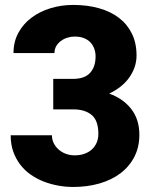

<svg xmlns="http://www.w3.org/2000/svg" viewBox="-20 -741 619 771"><path d="M193.8 -424.3H273.9Q319.8 -424.3 341.8 -448.5Q363.8 -472.7 363.8 -514.6Q363.8 -530.8 358.6 -545.2Q353.5 -559.6 343.3 -570.6Q333 -581.5 317.1 -587.9Q301.3 -594.2 279.8 -594.2Q264.6 -594.2 250.2 -589.6Q235.8 -585 224.4 -576.4Q212.9 -567.9 205.8 -555.7Q198.7 -543.5 198.7 -527.8H34.2Q34.2 -573.2 53.7 -609.1Q73.2 -645 106.4 -669.9Q139.6 -694.8 182.9 -708Q226.1 -721.2 273.9 -721.2Q330.6 -721.2 377.4 -708Q424.3 -694.8 457.8 -669.2Q491.2 -643.6 509.8 -605.7Q528.3 -567.9 528.3 -518.1Q528.3 -493.7 520.5 -471.2Q512.7 -448.7 498.5 -429Q484.4 -409.2 463.9 -393.1Q443.4 -377 418.5 -365.2Q475.1 -344.7 507.3 -303Q539.6 -261.2 539.6 -199.7Q539.6 -149.9 519.3 -110.8Q499 -71.8 463.4 -44.9Q427.7 -18.1 379.2 -4.2Q330.6 9.8 273.9 9.8Q244.1 9.8 214.1 4.4Q184.1 -1 156.2 -11.7Q128.4 -22.5 104 -39.3Q79.6 -56.2 61.8 -79.3Q43.9 -102.5 33.4 -131.8Q22.9 -161.1 22.9 -197.8H188.5Q188.5 -180.7 195.8 -166Q203.1 -151.4 215.6 -140.4Q228 -129.4 244.6 -123.3Q261.2 -117.2 279.8 -117.2Q302.2 -117.2 320.1 -123.8Q337.9 -130.4 350.1 -142.1Q362.3 -153.8 368.7 -169.4Q375 -185.1 375 -203.1Q375 -256.8 348.1 -279.3Q321.3 -301.8 273.9 -301.8H193.8Z"/></svg>

Font: RobotoDraft
Style: Black
Weight: 900
Designer: Google
Version: Version 2.000980w3; 2014; ttfautohint (v1.1) -l 5 -r 24 -G 4